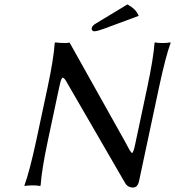

<svg xmlns="http://www.w3.org/2000/svg" viewBox="-20 -840 793 870"><path d="M557.1 -819.8Q596.2 -799.8 608.4 -768.1L451.7 -710Q419.9 -698.2 407.2 -698.2Q400.9 -698.2 397.7 -702.6Q394.5 -707 395.5 -712.9Q397.9 -724.1 415 -733.9ZM195.8 -444.8Q223.1 -573.2 228 -645L230.5 -647.9Q247.1 -645 281.2 -645L295.4 -647L543.9 -203.1L550.8 -190.4L557.6 -177.7Q564.5 -164.6 567.6 -159.4Q570.8 -154.3 574.7 -149.7Q578.6 -145 580.6 -147.9Q582.5 -150.9 585.2 -157.7Q587.9 -164.6 590.8 -178.2L647.5 -444.8Q675.3 -576.2 680.2 -645L682.6 -647.9Q692.9 -645 717.3 -645Q727.1 -645 736.1 -645.8Q745.1 -646.5 749 -647.5L752.9 -647.9V-645Q730.5 -584 700.7 -444.8L610.4 -21Q604 9.8 583 9.8Q557.1 9.8 544.9 -14.2L289.6 -455.1Q282.2 -468.3 278.1 -475.1Q273.9 -481.9 269.5 -485.4Q265.1 -488.8 263.2 -488Q261.2 -487.3 258.1 -480.5Q254.9 -473.6 252.9 -464.8L247.1 -439L196.3 -200.2Q168.9 -70.8 164.1 0L161.6 2.9Q151.4 0 127 0Q117.2 0 108.2 0.7Q99.1 1.5 95.2 2L91.3 2.9L90.8 0Q114.3 -64.5 143.6 -200.2Z"/></svg>

Font: Linux Biolinum G
Style: Italic
Weight: 400
Italic angle: -12°
Designer: Philipp H. Poll
Foundry: Philipp H. Poll
Version: Version 0.5.1